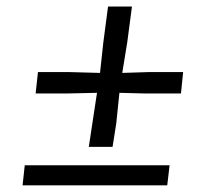

<svg xmlns="http://www.w3.org/2000/svg" viewBox="-20 -554 644 574"><path d="M245.5 -115 256 -184.5 270 -276.5 177.5 -274.5H86.5L93.5 -338.5H187.5L279 -336L289 -428L303 -534.5H374.5L360.5 -428L345.5 -336L424.5 -338.5H527.5L521 -274.5H415L337 -276.5L327.5 -184.5L316.5 -115ZM47.5 0 54 -60H487L480 0Z"/></svg>

Font: Merriweather 72pt SemiBold
Style: Italic
Weight: 600
Italic angle: -7.8°
Version: Version 2.101